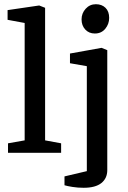

<svg xmlns="http://www.w3.org/2000/svg" viewBox="-20 -725 607 911"><path d="M18 0V-45L97 -59V-616L16 -631V-677L166 -699L194 -688V-59L270 -45V0ZM377 166Q349 166 324 162Q299 158 286 154V112L392 87V-411L312 -425V-471L462 -498L489 -487V82Q489 121 461 143.5Q433 166 377 166ZM430 -566Q402 -566 384.5 -585Q367 -604 367 -633Q367 -662 386.5 -683.5Q406 -705 435 -705Q463 -705 480.5 -688Q498 -671 498 -640Q498 -611 479.5 -588.5Q461 -566 430 -566Z"/></svg>

Font: Faustina Light Medium
Style: Regular
Weight: 500
Version: Version 1.200